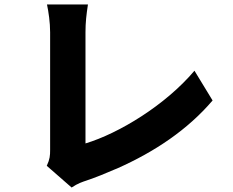

<svg xmlns="http://www.w3.org/2000/svg" viewBox="-20 -788 1040 858"><path d="M366 19C410 4 452 -13 493 -31L503 -35C672 -110 818 -208 930 -339L849 -472C719 -318 511 -192 362 -147V-644C362 -688 366 -722 373 -768H190C197 -735 204 -688 204 -644V-118C204 -93 203 -77 189 -47L300 50C328 31 351 24 366 19Z"/></svg>

Font: Glow Sans SC Normal ExtraBold
Style: Regular
Weight: 800
Designer: Ryoko NISHIZUKA (kana, bopomofo & ideographs); Paul D. Hunt (Latin, Greek & Cyrillic); Sandoll Communications, Soo-young
Version: Version 0.93